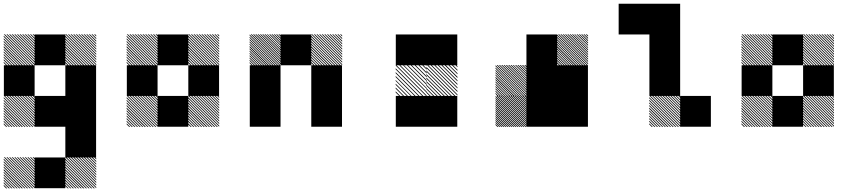

<svg xmlns="http://www.w3.org/2000/svg" viewBox="-21 -687 4708 1041"><path d="M500.8 177.5 489.2 165.8H495L500.8 171.7ZM500.8 191.7 475 165.8H480.8L500.8 185.8ZM500.8 205.8 460.8 165.8H466.7L500.8 200ZM500.8 220 446.7 165.8H452.5L500.8 214.2ZM500.8 234.2 432.5 165.8H438.3L500.8 228.3ZM500.8 248.3 418.3 165.8H424.2L500.8 242.5ZM500.8 262.5 404.2 165.8H410L500.8 256.7ZM500.8 276.7 390 165.8H395.8L500.8 270.8ZM500.8 290.8 375.8 165.8H381.7L500.8 285ZM500.8 305 361.7 165.8H367.5L500.8 299.2ZM500.8 319.2 347.5 165.8H353.3L500.8 313.3ZM500.8 333.3 333.3 165.8H339.2L500.8 327.5ZM487.5 334.2 332.5 179.2V173.3L493.3 334.2ZM473.3 334.2 332.5 193.3V187.5L479.2 334.2ZM459.2 334.2 332.5 207.5V201.7L465 334.2ZM445 334.2 332.5 221.7V215.8L450.8 334.2ZM430 334.2 332.5 236.7V230L436.7 334.2ZM416.7 334.2 332.5 250V244.2L422.5 334.2ZM402.5 334.2 332.5 264.2V258.3L408.3 334.2ZM388.3 334.2 332.5 278.3V272.5L394.2 334.2ZM374.2 334.2 332.5 292.5V286.7L380 334.2ZM360 334.2 332.5 306.7V300.8L365.8 334.2ZM345.8 334.2 332.5 320.8V315L351.7 334.2ZM167.5 177.5 155.8 165.8H161.7L167.5 171.7ZM167.5 191.7 141.7 165.8H147.5L167.5 185.8ZM167.5 205.8 127.5 165.8H133.3L167.5 200ZM167.5 220 113.3 165.8H119.2L167.5 214.2ZM167.5 234.2 99.2 165.8H105L167.5 228.3ZM167.5 248.3 85 165.8H90.8L167.5 242.5ZM167.5 262.5 70.8 165.8H76.7L167.5 256.7ZM167.5 276.7 56.7 165.8H62.5L167.5 270.8ZM167.5 290.8 42.5 165.8H48.3L167.5 285ZM167.5 305 28.3 165.8H34.2L167.5 299.2ZM167.5 319.2 14.2 165.8H20L167.5 313.3ZM167.5 333.3 0 165.8H5.8L167.5 327.5ZM154.2 334.2 -0.8 179.2V173.3L160 334.2ZM140 334.2 -0.8 193.3V187.5L145.8 334.2ZM125.8 334.2 -0.8 207.5V201.7L131.7 334.2ZM111.7 334.2 -0.8 221.7V215.8L117.5 334.2ZM96.7 334.2 -0.8 236.7V230L103.3 334.2ZM83.3 334.2 -0.8 250V244.2L89.2 334.2ZM69.2 334.2 -0.8 264.2V258.3L75 334.2ZM55 334.2 -0.8 278.3V272.5L60.8 334.2ZM40.8 334.2 -0.8 292.5V286.7L46.7 334.2ZM26.7 334.2 -0.8 306.7V300.8L32.5 334.2ZM12.5 334.2 -0.8 320.8V315L18.3 334.2ZM167.5 -155.8 155.8 -167.5H161.7L167.5 -161.7ZM167.5 -141.7 141.7 -167.5H147.5L167.5 -147.5ZM167.5 -127.5 127.5 -167.5H133.3L167.5 -133.3ZM167.5 -113.3 113.3 -167.5H119.2L167.5 -119.2ZM167.5 -99.2 99.2 -167.5H105L167.5 -105ZM167.5 -85 85 -167.5H90.8L167.5 -90.8ZM167.5 -70.8 70.8 -167.5H76.7L167.5 -76.7ZM167.5 -56.7 56.7 -167.5H62.5L167.5 -62.5ZM167.5 -42.5 42.5 -167.5H48.3L167.5 -48.3ZM167.5 -28.3 28.3 -167.5H34.2L167.5 -34.2ZM167.5 -14.2 14.2 -167.5H20L167.5 -20ZM167.5 0 0 -167.5H5.8L167.5 -5.8ZM154.2 0.8 -0.8 -154.2V-160L160 0.8ZM140 0.8 -0.8 -140V-145.8L145.8 0.8ZM125.8 0.8 -0.8 -125.8V-131.7L131.7 0.8ZM111.7 0.8 -0.8 -111.7V-117.5L117.5 0.8ZM96.7 0.8 -0.8 -96.7V-103.3L103.3 0.8ZM83.3 0.8 -0.8 -83.3V-89.2L89.2 0.8ZM69.2 0.8 -0.8 -69.2V-75L75 0.8ZM55 0.8 -0.8 -55V-60.8L60.8 0.8ZM40.8 0.8 -0.8 -40.8V-46.7L46.7 0.8ZM26.7 0.8 -0.8 -26.7V-32.5L32.5 0.8ZM12.5 0.8 -0.8 -12.5V-18.3L18.3 0.8ZM500.8 -489.2 489.2 -500.8H495L500.8 -495ZM500.8 -475 475 -500.8H480.8L500.8 -480.8ZM500.8 -460.8 460.8 -500.8H466.7L500.8 -466.7ZM500.8 -446.7 446.7 -500.8H452.5L500.8 -452.5ZM500.8 -432.5 432.5 -500.8H438.3L500.8 -438.3ZM500.8 -418.3 418.3 -500.8H424.2L500.8 -424.2ZM500.8 -404.2 404.2 -500.8H410L500.8 -410ZM500.8 -390 390 -500.8H395.8L500.8 -395.8ZM500.8 -375.8 375.8 -500.8H381.7L500.8 -381.7ZM500.8 -361.7 361.7 -500.8H367.5L500.8 -367.5ZM500.8 -347.5 347.5 -500.8H353.3L500.8 -353.3ZM500.8 -333.3 333.3 -500.8H339.2L500.8 -339.2ZM487.5 -332.5 332.5 -487.5V-493.3L493.3 -332.5ZM473.3 -332.5 332.5 -473.3V-479.2L479.2 -332.5ZM459.2 -332.5 332.5 -459.2V-465L465 -332.5ZM445 -332.5 332.5 -445V-450.8L450.8 -332.5ZM430 -332.5 332.5 -430V-436.7L436.7 -332.5ZM416.7 -332.5 332.5 -416.7V-422.5L422.5 -332.5ZM402.5 -332.5 332.5 -402.5V-408.3L408.3 -332.5ZM388.3 -332.5 332.5 -388.3V-394.2L394.2 -332.5ZM374.2 -332.5 332.5 -374.2V-380L380 -332.5ZM360 -332.5 332.5 -360V-365.8L365.8 -332.5ZM345.8 -332.5 332.5 -345.8V-351.7L351.7 -332.5ZM167.5 -489.2 155.8 -500.8H161.7L167.5 -495ZM167.5 -475 141.7 -500.8H147.5L167.5 -480.8ZM167.5 -460.8 127.5 -500.8H133.3L167.5 -466.7ZM167.5 -446.7 113.3 -500.8H119.2L167.5 -452.5ZM167.5 -432.5 99.2 -500.8H105L167.5 -438.3ZM167.5 -418.3 85 -500.8H90.8L167.5 -424.2ZM167.5 -404.2 70.8 -500.8H76.7L167.5 -410ZM167.5 -390 56.7 -500.8H62.5L167.5 -395.8ZM167.5 -375.8 42.5 -500.8H48.3L167.5 -381.7ZM167.5 -361.7 28.3 -500.8H34.2L167.5 -367.5ZM167.5 -347.5 14.2 -500.8H20L167.5 -353.3ZM167.5 -333.3 0 -500.8H5.8L167.5 -339.2ZM154.2 -332.5 -0.8 -487.5V-493.3L160 -332.5ZM140 -332.5 -0.8 -473.3V-479.2L145.8 -332.5ZM125.8 -332.5 -0.8 -459.2V-465L131.7 -332.5ZM111.7 -332.5 -0.8 -445V-450.8L117.5 -332.5ZM96.7 -332.5 -0.8 -430V-436.7L103.3 -332.5ZM83.3 -332.5 -0.8 -416.7V-422.5L89.2 -332.5ZM69.2 -332.5 -0.8 -402.5V-408.3L75 -332.5ZM55 -332.5 -0.8 -388.3V-394.2L60.8 -332.5ZM40.8 -332.5 -0.8 -374.2V-380L46.7 -332.5ZM26.7 -332.5 -0.8 -360V-365.8L32.5 -332.5ZM12.5 -332.5 -0.8 -345.8V-351.7L18.3 -332.5ZM166.7 166.7H333.3V333.3H166.7ZM333.3 0H500V166.7H333.3ZM333.3 -166.7H500V166.7H333.3ZM166.7 -166.7H500V0H166.7ZM333.3 -333.3H500V0H333.3ZM0 -333.3H166.7V-166.7H0ZM166.7 -500H333.3V-333.3H166.7Z M1167.5 -155.8 1155.8 -167.5H1161.7L1167.5 -161.7ZM1167.5 -141.7 1141.7 -167.5H1147.5L1167.5 -147.5ZM1167.5 -127.5 1127.5 -167.5H1133.3L1167.5 -133.3ZM1167.5 -113.3 1113.3 -167.5H1119.2L1167.5 -119.2ZM1167.5 -99.2 1099.2 -167.5H1105L1167.5 -105ZM1167.5 -85 1085 -167.5H1090.8L1167.5 -90.8ZM1167.5 -70.8 1070.8 -167.5H1076.7L1167.5 -76.7ZM1167.5 -56.7 1056.7 -167.5H1062.5L1167.5 -62.5ZM1167.5 -42.5 1042.5 -167.5H1048.3L1167.5 -48.3ZM1167.5 -28.3 1028.3 -167.5H1034.2L1167.5 -34.2ZM1167.5 -14.2 1014.2 -167.5H1020L1167.5 -20ZM1167.5 0 1000 -167.5H1005.8L1167.5 -5.8ZM1154.2 0.8 999.2 -154.2V-160L1160 0.8ZM1140 0.8 999.2 -140V-145.8L1145.8 0.8ZM1125.8 0.8 999.2 -125.8V-131.7L1131.7 0.8ZM1111.7 0.8 999.2 -111.7V-117.5L1117.5 0.8ZM1096.7 0.8 999.2 -96.7V-103.3L1103.3 0.8ZM1083.3 0.8 999.2 -83.3V-89.2L1089.2 0.8ZM1069.2 0.8 999.2 -69.2V-75L1075 0.8ZM1055 0.8 999.2 -55V-60.8L1060.8 0.8ZM1040.8 0.8 999.2 -40.8V-46.7L1046.7 0.8ZM1026.7 0.8 999.2 -26.7V-32.5L1032.5 0.8ZM1012.5 0.8 999.2 -12.5V-18.3L1018.3 0.8ZM834.2 -155.8 822.5 -167.5H828.3L834.2 -161.7ZM834.2 -141.7 808.3 -167.5H814.2L834.2 -147.5ZM834.2 -127.5 794.2 -167.5H800L834.2 -133.3ZM834.2 -113.3 780 -167.5H785.8L834.2 -119.2ZM834.2 -99.2 765.8 -167.5H771.7L834.2 -105ZM834.2 -85 751.7 -167.5H757.5L834.2 -90.8ZM834.2 -70.8 737.5 -167.5H743.3L834.2 -76.7ZM834.2 -56.7 723.3 -167.5H729.2L834.2 -62.5ZM834.2 -42.5 709.2 -167.5H715L834.2 -48.3ZM834.2 -28.3 695 -167.5H700.8L834.2 -34.2ZM834.2 -14.2 680.8 -167.5H686.7L834.2 -20ZM834.2 0 666.7 -167.5H672.5L834.2 -5.8ZM820.8 0.8 665.8 -154.2V-160L826.7 0.8ZM806.7 0.8 665.8 -140V-145.8L812.5 0.8ZM792.5 0.8 665.8 -125.8V-131.7L798.3 0.8ZM778.3 0.8 665.8 -111.7V-117.5L784.2 0.8ZM763.3 0.8 665.8 -96.7V-103.3L770 0.8ZM750 0.8 665.8 -83.3V-89.2L755.8 0.8ZM735.8 0.8 665.8 -69.2V-75L741.7 0.8ZM721.7 0.8 665.8 -55V-60.8L727.5 0.8ZM707.5 0.8 665.8 -40.8V-46.7L713.3 0.8ZM693.3 0.8 665.8 -26.7V-32.5L699.2 0.8ZM679.2 0.8 665.8 -12.5V-18.3L685 0.8ZM1167.5 -489.2 1155.8 -500.8H1161.7L1167.5 -495ZM1167.5 -475 1141.7 -500.8H1147.5L1167.5 -480.8ZM1167.5 -460.8 1127.5 -500.8H1133.3L1167.5 -466.7ZM1167.5 -446.7 1113.3 -500.8H1119.2L1167.5 -452.5ZM1167.5 -432.5 1099.2 -500.8H1105L1167.5 -438.3ZM1167.5 -418.3 1085 -500.8H1090.8L1167.5 -424.2ZM1167.5 -404.2 1070.8 -500.8H1076.7L1167.5 -410ZM1167.5 -390 1056.7 -500.8H1062.5L1167.5 -395.8ZM1167.5 -375.8 1042.5 -500.8H1048.3L1167.5 -381.7ZM1167.5 -361.7 1028.3 -500.8H1034.2L1167.5 -367.5ZM1167.5 -347.5 1014.2 -500.8H1020L1167.5 -353.3ZM1167.5 -333.3 1000 -500.8H1005.8L1167.5 -339.2ZM1154.2 -332.5 999.2 -487.5V-493.3L1160 -332.5ZM1140 -332.5 999.2 -473.3V-479.2L1145.8 -332.5ZM1125.8 -332.5 999.2 -459.2V-465L1131.7 -332.5ZM1111.7 -332.5 999.2 -445V-450.8L1117.5 -332.5ZM1096.7 -332.5 999.2 -430V-436.7L1103.3 -332.5ZM1083.3 -332.5 999.2 -416.7V-422.5L1089.2 -332.5ZM1069.2 -332.5 999.2 -402.5V-408.3L1075 -332.5ZM1055 -332.5 999.2 -388.3V-394.2L1060.8 -332.5ZM1040.8 -332.5 999.2 -374.2V-380L1046.7 -332.5ZM1026.7 -332.5 999.2 -360V-365.8L1032.5 -332.5ZM1012.5 -332.5 999.2 -345.8V-351.7L1018.3 -332.5ZM834.2 -489.2 822.5 -500.8H828.3L834.2 -495ZM834.2 -475 808.3 -500.8H814.2L834.2 -480.8ZM834.2 -460.8 794.2 -500.8H800L834.2 -466.7ZM834.2 -446.7 780 -500.8H785.8L834.2 -452.5ZM834.2 -432.5 765.8 -500.8H771.7L834.2 -438.3ZM834.2 -418.3 751.7 -500.8H757.5L834.2 -424.2ZM834.2 -404.2 737.5 -500.8H743.3L834.2 -410ZM834.2 -390 723.3 -500.8H729.2L834.2 -395.8ZM834.2 -375.8 709.2 -500.8H715L834.2 -381.7ZM834.2 -361.7 695 -500.8H700.8L834.2 -367.5ZM834.2 -347.5 680.8 -500.8H686.7L834.2 -353.3ZM834.2 -333.3 666.7 -500.8H672.5L834.2 -339.2ZM820.8 -332.5 665.8 -487.5V-493.3L826.7 -332.5ZM806.7 -332.5 665.8 -473.3V-479.2L812.5 -332.5ZM792.5 -332.5 665.8 -459.2V-465L798.3 -332.5ZM778.3 -332.5 665.8 -445V-450.8L784.2 -332.5ZM763.3 -332.5 665.8 -430V-436.7L770 -332.5ZM750 -332.5 665.8 -416.7V-422.5L755.8 -332.5ZM735.8 -332.5 665.8 -402.5V-408.3L741.7 -332.5ZM721.7 -332.5 665.8 -388.3V-394.2L727.5 -332.5ZM707.5 -332.5 665.8 -374.2V-380L713.3 -332.5ZM693.3 -332.5 665.8 -360V-365.8L699.2 -332.5ZM679.2 -332.5 665.8 -345.8V-351.7L685 -332.5ZM833.3 -166.7H1000V0H833.3ZM1000 -333.3H1166.7V-166.7H1000ZM666.7 -333.3H833.3V-166.7H666.7ZM833.3 -500H1000V-333.3H833.3Z M1834.2 -489.2 1822.5 -500.8H1828.3L1834.2 -495ZM1834.2 -475 1808.3 -500.8H1814.2L1834.2 -480.8ZM1834.2 -460.8 1794.2 -500.8H1800L1834.2 -466.7ZM1834.2 -446.7 1780 -500.8H1785.8L1834.2 -452.5ZM1834.2 -432.5 1765.8 -500.8H1771.7L1834.2 -438.3ZM1834.2 -418.3 1751.7 -500.8H1757.5L1834.2 -424.2ZM1834.2 -404.2 1737.5 -500.8H1743.3L1834.2 -410ZM1834.2 -390 1723.3 -500.8H1729.2L1834.2 -395.8ZM1834.2 -375.8 1709.2 -500.8H1715L1834.2 -381.7ZM1834.2 -361.7 1695 -500.8H1700.8L1834.2 -367.5ZM1834.2 -347.5 1680.8 -500.8H1686.7L1834.2 -353.3ZM1834.2 -333.3 1666.7 -500.8H1672.5L1834.2 -339.2ZM1820.8 -332.5 1665.8 -487.5V-493.3L1826.7 -332.5ZM1806.7 -332.5 1665.8 -473.3V-479.2L1812.5 -332.5ZM1792.5 -332.5 1665.8 -459.2V-465L1798.3 -332.5ZM1778.3 -332.5 1665.8 -445V-450.8L1784.2 -332.5ZM1763.3 -332.5 1665.8 -430V-436.7L1770 -332.5ZM1750 -332.5 1665.8 -416.7V-422.5L1755.8 -332.5ZM1735.8 -332.5 1665.8 -402.5V-408.3L1741.7 -332.5ZM1721.7 -332.5 1665.8 -388.3V-394.2L1727.5 -332.5ZM1707.5 -332.5 1665.8 -374.2V-380L1713.3 -332.5ZM1693.3 -332.5 1665.8 -360V-365.8L1699.2 -332.5ZM1679.2 -332.5 1665.8 -345.8V-351.7L1685 -332.5ZM1500.8 -488.3 1488.3 -500.8H1494.2L1500.8 -494.2ZM1500.8 -475.8 1475.8 -500.8H1481.7L1500.8 -481.7ZM1500.8 -463.3 1463.3 -500.8H1469.2L1500.8 -469.2ZM1500.8 -450.8 1450.8 -500.8H1456.7L1500.8 -456.7ZM1500.8 -438.3 1438.3 -500.8H1444.2L1500.8 -444.2ZM1500.8 -425.8 1425.8 -500.8H1430.8L1500.8 -430.8ZM1500.8 -413.3 1413.3 -500.8H1419.2L1500.8 -419.2ZM1500.8 -400.8 1400.8 -500.8H1406.7L1500.8 -406.7ZM1500.8 -388.3 1388.3 -500.8H1394.2L1500.8 -394.2ZM1500.8 -375.8 1375.8 -500.8H1381.7L1500.8 -381.7ZM1500.8 -363.3 1363.3 -500.8H1369.2L1500.8 -369.2ZM1500.8 -350.8 1350.8 -500.8H1356.7L1500.8 -356.7ZM1500.8 -338.3 1338.3 -500.8H1344.2L1500.8 -344.2ZM1494.2 -332.5 1332.5 -494.2V-500L1500 -332.5ZM1481.7 -332.5 1332.5 -481.7V-487.5L1487.5 -332.5ZM1469.2 -332.5 1332.5 -469.2V-475L1475 -332.5ZM1456.7 -332.5 1332.5 -456.7V-462.5L1462.5 -332.5ZM1444.2 -332.5 1332.5 -444.2V-450L1450 -332.5ZM1430.8 -332.5 1332.5 -430.8V-437.5L1437.5 -332.5ZM1419.2 -332.5 1332.5 -419.2V-425L1425 -332.5ZM1406.7 -332.5 1332.5 -406.7V-412.5L1412.5 -332.5ZM1394.2 -332.5 1332.5 -394.2V-400L1400 -332.5ZM1381.7 -332.5 1332.5 -381.7V-387.5L1387.5 -332.5ZM1369.2 -332.5 1332.5 -369.2V-375L1375 -332.5ZM1356.7 -332.5 1332.5 -356.7V-362.5L1362.5 -332.5ZM1344.2 -332.5 1332.5 -344.2V-350L1350 -332.5ZM1666.7 -166.7H1833.3V0H1666.7ZM1333.3 -166.7H1500V0H1333.3ZM1666.7 -333.3H1833.3V0H1666.7ZM1333.3 -333.3H1500V0H1333.3ZM1500 -500H1666.7V-333.3H1500Z M2459.2 -322.5 2447.5 -334.2H2453.3L2459.2 -328.3ZM2459.2 -303.3 2428.3 -334.2H2434.2L2459.2 -309.2ZM2459.2 -284.2 2409.2 -334.2H2415L2459.2 -290ZM2459.2 -264.2 2389.2 -334.2H2395.8L2459.2 -270.8ZM2459.2 -245.8 2370.8 -334.2H2376.7L2459.2 -251.7ZM2459.2 -226.7 2351.7 -334.2H2357.5L2459.2 -232.5ZM2459.2 -207.5 2332.5 -334.2H2338.3L2459.2 -213.3ZM2459.2 -188.3 2313.3 -334.2H2319.2L2459.2 -194.2ZM2459.2 -169.2 2294.2 -334.2H2300L2459.2 -175ZM2443.3 -165.8 2290.8 -318.3V-324.2L2449.2 -165.8ZM2424.2 -165.8 2290.8 -299.2V-305L2430 -165.8ZM2405 -165.8 2290.8 -280V-285.8L2410.8 -165.8ZM2385.8 -165.8 2290.8 -260.8V-266.7L2391.7 -165.8ZM2366.7 -165.8 2290.8 -241.7V-247.5L2372.5 -165.8ZM2347.5 -165.8 2290.8 -222.5V-228.3L2353.3 -165.8ZM2328.3 -165.8 2290.8 -203.3V-209.2L2334.2 -165.8ZM2309.2 -165.8 2290.8 -184.2V-190L2315 -165.8ZM2292.5 -330 2288.3 -334.2H2292.5ZM2292.5 -309.2 2267.5 -334.2H2273.3L2292.5 -315ZM2292.5 -288.3 2246.7 -334.2H2252.5L2292.5 -294.2ZM2292.5 -267.5 2225.8 -334.2H2231.7L2292.5 -273.3ZM2292.5 -246.7 2205 -334.2H2210.8L2292.5 -252.5ZM2292.5 -225.8 2184.2 -334.2H2190L2292.5 -231.7ZM2292.5 -205 2163.3 -334.2H2168.3L2292.5 -210ZM2292.5 -184.2 2142.5 -334.2H2148.3L2292.5 -190ZM2290 -165.8 2124.2 -331.7 2127.5 -334.2 2292.5 -169.2ZM2269.2 -165.8 2124.2 -310.8V-316.7L2275 -165.8ZM2248.3 -165.8 2124.2 -290V-295.8L2254.2 -165.8ZM2227.5 -165.8 2124.2 -269.2V-275L2233.3 -165.8ZM2206.7 -165.8 2124.2 -248.3V-253.3L2211.7 -165.8ZM2185.8 -165.8 2124.2 -227.5V-233.3L2191.7 -165.8ZM2165 -165.8 2124.2 -206.7V-212.5L2170.8 -165.8ZM2144.2 -165.8 2124.2 -185.8V-191.7L2150 -165.8ZM2292.5 -334.2H2294.2L2292.5 -335.8ZM2291.7 -166.7H2458.3V0H2291.7ZM2125 -166.7H2458.3V0H2125ZM2291.7 -500H2458.3V-333.3H2291.7ZM2125 -500H2458.3V-333.3H2125Z M2834.2 -165.8 2832.5 -167.5H2834.2ZM2834.2 -155 2821.7 -167.5H2827.5L2834.2 -160.8ZM2834.2 -144.2 2810.8 -167.5H2816.7L2834.2 -150ZM2834.2 -133.3 2800 -167.5H2805.8L2834.2 -139.2ZM2834.2 -122.5 2789.2 -167.5H2795L2834.2 -128.3ZM2834.2 -111.7 2778.3 -167.5H2784.2L2834.2 -117.5ZM2834.2 -100.8 2767.5 -167.5H2773.3L2834.2 -106.7ZM2834.2 -90 2756.7 -167.5H2762.5L2834.2 -95.8ZM2834.2 -79.2 2745.8 -167.5H2751.7L2834.2 -85ZM2834.2 -68.3 2735 -167.5H2740.8L2834.2 -74.2ZM2834.2 -57.5 2724.2 -167.5H2730L2834.2 -63.3ZM2834.2 -46.7 2713.3 -167.5H2719.2L2834.2 -52.5ZM2834.2 -35.8 2702.5 -167.5H2708.3L2834.2 -41.7ZM2834.2 -25 2691.7 -167.5H2697.5L2834.2 -30.8ZM2834.2 -14.2 2680.8 -167.5H2686.7L2834.2 -20ZM2834.2 -3.3 2670 -167.5H2675.8L2834.2 -9.2ZM2827.5 0.8 2665.8 -160.8V-166.7L2833.3 0.8ZM2816.7 0.8 2665.8 -150V-155.8L2822.5 0.8ZM2805.8 0.8 2665.8 -139.2V-145L2811.7 0.8ZM2795 0.8 2665.8 -128.3V-134.2L2800.8 0.8ZM2784.2 0.8 2665.8 -117.5V-123.3L2790 0.8ZM2773.3 0.8 2665.8 -106.7V-112.5L2779.2 0.8ZM2762.5 0.8 2665.8 -95.8V-101.7L2768.3 0.8ZM2751.7 0.8 2665.8 -85V-90.8L2757.5 0.8ZM2740.8 0.8 2665.8 -74.2V-80L2746.7 0.8ZM2730 0.8 2665.8 -63.3V-69.2L2735.8 0.8ZM2719.2 0.8 2665.8 -52.5V-58.3L2725 0.8ZM2708.3 0.8 2665.8 -41.7V-47.5L2714.2 0.8ZM2697.5 0.8 2665.8 -30.8V-36.7L2703.3 0.8ZM2686.7 0.8 2665.8 -20V-25.8L2692.5 0.8ZM2675.8 0.8 2665.8 -9.2V-15L2681.7 0.8ZM2834.2 -167.5H2838.3L2834.2 -171.7ZM2834.2 -321.7 2821.7 -334.2H2827.5L2834.2 -327.5ZM2834.2 -309.2 2809.2 -334.2H2815L2834.2 -315ZM2834.2 -296.7 2796.7 -334.2H2802.5L2834.2 -302.5ZM2834.2 -284.2 2784.2 -334.2H2790L2834.2 -290ZM2834.2 -271.7 2771.7 -334.2H2777.5L2834.2 -277.5ZM2834.2 -259.2 2759.2 -334.2H2764.2L2834.2 -264.2ZM2834.2 -246.7 2746.7 -334.2H2752.5L2834.2 -252.5ZM2834.2 -234.2 2734.2 -334.2H2740L2834.2 -240ZM2834.2 -221.7 2721.7 -334.2H2727.5L2834.2 -227.5ZM2834.2 -209.2 2709.2 -334.2H2715L2834.2 -215ZM2834.2 -196.7 2696.7 -334.2H2702.5L2834.2 -202.5ZM2834.2 -184.2 2684.2 -334.2H2690L2834.2 -190ZM2834.2 -171.7 2671.7 -334.2H2677.5L2834.2 -177.5ZM2827.5 -165.8 2665.8 -327.5V-333.3L2833.3 -165.8ZM2815 -165.8 2665.8 -315V-320.8L2820.8 -165.8ZM2802.5 -165.8 2665.8 -302.5V-308.3L2808.3 -165.8ZM2790 -165.8 2665.8 -290V-295.8L2795.8 -165.8ZM2777.5 -165.8 2665.8 -277.5V-283.3L2783.3 -165.8ZM2764.2 -165.8 2665.8 -264.2V-270.8L2770.8 -165.8ZM2752.5 -165.8 2665.8 -252.5V-258.3L2758.3 -165.8ZM2740 -165.8 2665.8 -240V-245.8L2745.8 -165.8ZM2727.5 -165.8 2665.8 -227.5V-233.3L2733.3 -165.8ZM2715 -165.8 2665.8 -215V-220.8L2720.8 -165.8ZM2702.5 -165.8 2665.8 -202.5V-208.3L2708.3 -165.8ZM2690 -165.8 2665.8 -190V-195.8L2695.8 -165.8ZM2677.5 -165.8 2665.8 -177.5V-183.3L2683.3 -165.8ZM3167.5 -488.3 3155 -500.8H3160.8L3167.5 -494.2ZM3167.5 -475.8 3142.5 -500.8H3148.3L3167.5 -481.7ZM3167.5 -463.3 3130 -500.8H3135.8L3167.5 -469.2ZM3167.5 -450.8 3117.5 -500.8H3123.3L3167.5 -456.7ZM3167.5 -438.3 3105 -500.8H3110.8L3167.5 -444.2ZM3167.5 -425.8 3092.5 -500.8H3097.5L3167.5 -430.8ZM3167.5 -413.3 3080 -500.8H3085.8L3167.5 -419.2ZM3167.5 -400.8 3067.5 -500.8H3073.3L3167.5 -406.7ZM3167.5 -388.3 3055 -500.8H3060.8L3167.5 -394.2ZM3167.5 -375.8 3042.5 -500.8H3048.3L3167.5 -381.7ZM3167.5 -363.3 3030 -500.8H3035.8L3167.5 -369.2ZM3167.5 -350.8 3017.5 -500.8H3023.3L3167.5 -356.7ZM3167.5 -338.3 3005 -500.8H3010.8L3167.5 -344.2ZM3160.8 -332.5 2999.2 -494.2V-500L3166.7 -332.5ZM3148.3 -332.5 2999.2 -481.7V-487.5L3154.2 -332.5ZM3135.8 -332.5 2999.2 -469.2V-475L3141.7 -332.5ZM3123.3 -332.5 2999.2 -456.7V-462.5L3129.2 -332.5ZM3110.8 -332.5 2999.2 -444.2V-450L3116.7 -332.5ZM3097.5 -332.5 2999.2 -430.8V-437.5L3104.2 -332.5ZM3085.8 -332.5 2999.2 -419.2V-425L3091.7 -332.5ZM3073.3 -332.5 2999.2 -406.7V-412.5L3079.2 -332.5ZM3060.8 -332.5 2999.2 -394.2V-400L3066.7 -332.5ZM3048.3 -332.5 2999.2 -381.7V-387.5L3054.2 -332.5ZM3035.8 -332.5 2999.2 -369.2V-375L3041.7 -332.5ZM3023.3 -332.5 2999.2 -356.7V-362.5L3029.2 -332.5ZM3010.8 -332.5 2999.2 -344.2V-350L3016.7 -332.5ZM3000 -166.7H3166.7V0H3000ZM2833.3 -166.7H3166.7V0H2833.3ZM3000 -333.3H3166.7V0H3000ZM2833.3 -333.3H3166.7V-166.7H2833.3ZM2833.3 -333.3H3000V0H2833.3ZM2833.3 -500H3000V-166.7H2833.3Z M3667.5 -155.8 3655.8 -167.5H3661.7L3667.5 -161.7ZM3667.5 -141.7 3641.7 -167.5H3647.5L3667.5 -147.5ZM3667.5 -127.5 3627.5 -167.5H3633.3L3667.5 -133.3ZM3667.5 -113.3 3613.3 -167.5H3619.2L3667.5 -119.2ZM3667.5 -99.2 3599.2 -167.5H3605L3667.5 -105ZM3667.5 -85 3585 -167.5H3590.8L3667.5 -90.8ZM3667.5 -70.8 3570.8 -167.5H3576.7L3667.5 -76.7ZM3667.5 -56.7 3556.7 -167.5H3562.5L3667.5 -62.5ZM3667.5 -42.5 3542.5 -167.5H3548.3L3667.5 -48.3ZM3667.5 -28.3 3528.3 -167.5H3534.2L3667.5 -34.2ZM3667.5 -14.2 3514.2 -167.5H3520L3667.5 -20ZM3667.5 0 3500 -167.5H3505.8L3667.5 -5.8ZM3654.2 0.8 3499.2 -154.2V-160L3660 0.8ZM3640 0.8 3499.2 -140V-145.8L3645.8 0.8ZM3625.8 0.8 3499.2 -125.8V-131.7L3631.7 0.8ZM3611.7 0.8 3499.2 -111.7V-117.5L3617.5 0.8ZM3596.7 0.8 3499.2 -96.7V-103.3L3603.3 0.8ZM3583.3 0.8 3499.2 -83.3V-89.2L3589.2 0.8ZM3569.2 0.8 3499.2 -69.2V-75L3575 0.8ZM3555 0.8 3499.2 -55V-60.8L3560.8 0.8ZM3540.8 0.8 3499.2 -40.8V-46.7L3546.7 0.8ZM3526.7 0.8 3499.2 -26.7V-32.5L3532.5 0.8ZM3512.5 0.8 3499.2 -12.5V-18.3L3518.3 0.8ZM3666.7 -166.7H3833.3V0H3666.7ZM3500 -333.3H3666.7V-166.7H3500ZM3500 -500H3666.7V-166.7H3500ZM3500 -666.7H3666.7V-333.3H3500ZM3333.3 -666.7H3666.7V-500H3333.3Z M4500.8 -155.8 4489.2 -167.5H4495L4500.8 -161.7ZM4500.8 -141.7 4475 -167.5H4480.8L4500.8 -147.5ZM4500.8 -127.5 4460.8 -167.5H4466.7L4500.8 -133.3ZM4500.8 -113.3 4446.7 -167.5H4452.5L4500.8 -119.2ZM4500.8 -99.2 4432.5 -167.5H4438.3L4500.8 -105ZM4500.8 -85 4418.3 -167.5H4424.2L4500.8 -90.8ZM4500.8 -70.8 4404.2 -167.5H4410L4500.8 -76.7ZM4500.8 -56.7 4390 -167.5H4395.8L4500.8 -62.5ZM4500.8 -42.5 4375.8 -167.5H4381.7L4500.8 -48.3ZM4500.8 -28.3 4361.7 -167.5H4367.5L4500.8 -34.2ZM4500.8 -14.2 4347.5 -167.5H4353.3L4500.8 -20ZM4500.8 0 4333.3 -167.5H4339.2L4500.8 -5.8ZM4487.5 0.8 4332.5 -154.2V-160L4493.3 0.8ZM4473.3 0.8 4332.5 -140V-145.8L4479.2 0.8ZM4459.2 0.8 4332.5 -125.8V-131.7L4465 0.8ZM4445 0.8 4332.5 -111.7V-117.5L4450.8 0.8ZM4430 0.8 4332.5 -96.7V-103.3L4436.7 0.8ZM4416.7 0.8 4332.5 -83.3V-89.2L4422.5 0.8ZM4402.5 0.8 4332.5 -69.2V-75L4408.3 0.8ZM4388.3 0.8 4332.5 -55V-60.8L4394.2 0.8ZM4374.2 0.8 4332.5 -40.8V-46.7L4380 0.8ZM4360 0.8 4332.5 -26.7V-32.5L4365.8 0.8ZM4345.8 0.8 4332.5 -12.5V-18.3L4351.7 0.8ZM4167.5 -155.8 4155.8 -167.5H4161.7L4167.5 -161.7ZM4167.5 -141.7 4141.7 -167.5H4147.5L4167.5 -147.5ZM4167.5 -127.5 4127.5 -167.5H4133.3L4167.5 -133.3ZM4167.5 -113.3 4113.3 -167.5H4119.2L4167.5 -119.2ZM4167.5 -99.2 4099.2 -167.5H4105L4167.5 -105ZM4167.5 -85 4085 -167.5H4090.8L4167.5 -90.8ZM4167.5 -70.8 4070.8 -167.5H4076.7L4167.5 -76.7ZM4167.5 -56.7 4056.7 -167.5H4062.5L4167.5 -62.5ZM4167.5 -42.5 4042.5 -167.5H4048.3L4167.5 -48.3ZM4167.5 -28.3 4028.3 -167.5H4034.2L4167.5 -34.2ZM4167.5 -14.2 4014.2 -167.5H4020L4167.5 -20ZM4167.5 0 4000 -167.5H4005.8L4167.5 -5.8ZM4154.2 0.8 3999.2 -154.2V-160L4160 0.8ZM4140 0.8 3999.2 -140V-145.8L4145.8 0.8ZM4125.8 0.8 3999.2 -125.8V-131.7L4131.7 0.8ZM4111.7 0.8 3999.2 -111.7V-117.5L4117.5 0.8ZM4096.7 0.8 3999.2 -96.7V-103.3L4103.3 0.8ZM4083.3 0.8 3999.2 -83.3V-89.2L4089.2 0.8ZM4069.2 0.8 3999.2 -69.2V-75L4075 0.8ZM4055 0.8 3999.2 -55V-60.8L4060.8 0.8ZM4040.8 0.8 3999.2 -40.8V-46.7L4046.7 0.8ZM4026.7 0.8 3999.2 -26.7V-32.5L4032.5 0.8ZM4012.5 0.8 3999.2 -12.5V-18.3L4018.3 0.8ZM4500.8 -489.2 4489.2 -500.8H4495L4500.8 -495ZM4500.8 -475 4475 -500.8H4480.8L4500.8 -480.8ZM4500.8 -460.8 4460.8 -500.8H4466.7L4500.8 -466.7ZM4500.8 -446.7 4446.7 -500.8H4452.5L4500.8 -452.5ZM4500.8 -432.5 4432.5 -500.8H4438.3L4500.8 -438.3ZM4500.8 -418.3 4418.3 -500.8H4424.2L4500.8 -424.2ZM4500.8 -404.2 4404.2 -500.8H4410L4500.8 -410ZM4500.8 -390 4390 -500.8H4395.8L4500.8 -395.8ZM4500.8 -375.8 4375.8 -500.8H4381.7L4500.8 -381.7ZM4500.8 -361.7 4361.7 -500.8H4367.5L4500.8 -367.5ZM4500.8 -347.5 4347.5 -500.8H4353.3L4500.8 -353.3ZM4500.8 -333.3 4333.3 -500.8H4339.2L4500.8 -339.2ZM4487.5 -332.5 4332.5 -487.5V-493.3L4493.3 -332.5ZM4473.3 -332.5 4332.5 -473.3V-479.2L4479.2 -332.5ZM4459.2 -332.5 4332.5 -459.2V-465L4465 -332.5ZM4445 -332.5 4332.5 -445V-450.8L4450.8 -332.5ZM4430 -332.5 4332.5 -430V-436.7L4436.7 -332.5ZM4416.7 -332.5 4332.5 -416.7V-422.5L4422.5 -332.5ZM4402.5 -332.5 4332.5 -402.5V-408.3L4408.3 -332.5ZM4388.3 -332.5 4332.5 -388.3V-394.2L4394.2 -332.5ZM4374.2 -332.5 4332.5 -374.2V-380L4380 -332.5ZM4360 -332.5 4332.5 -360V-365.8L4365.8 -332.5ZM4345.8 -332.5 4332.5 -345.8V-351.7L4351.7 -332.5ZM4167.5 -489.2 4155.8 -500.8H4161.7L4167.5 -495ZM4167.5 -475 4141.7 -500.8H4147.5L4167.5 -480.8ZM4167.5 -460.8 4127.5 -500.8H4133.3L4167.5 -466.7ZM4167.5 -446.7 4113.3 -500.8H4119.2L4167.5 -452.5ZM4167.5 -432.5 4099.2 -500.8H4105L4167.5 -438.3ZM4167.5 -418.3 4085 -500.8H4090.8L4167.5 -424.2ZM4167.5 -404.2 4070.8 -500.8H4076.7L4167.5 -410ZM4167.5 -390 4056.7 -500.8H4062.5L4167.5 -395.8ZM4167.5 -375.8 4042.5 -500.8H4048.3L4167.5 -381.7ZM4167.5 -361.7 4028.3 -500.8H4034.2L4167.5 -367.5ZM4167.5 -347.5 4014.2 -500.8H4020L4167.5 -353.3ZM4167.5 -333.3 4000 -500.8H4005.8L4167.5 -339.2ZM4154.2 -332.5 3999.2 -487.5V-493.3L4160 -332.5ZM4140 -332.5 3999.2 -473.3V-479.2L4145.8 -332.5ZM4125.8 -332.5 3999.2 -459.2V-465L4131.7 -332.5ZM4111.7 -332.5 3999.2 -445V-450.8L4117.5 -332.5ZM4096.7 -332.5 3999.2 -430V-436.7L4103.3 -332.5ZM4083.3 -332.5 3999.2 -416.7V-422.5L4089.2 -332.5ZM4069.2 -332.5 3999.2 -402.5V-408.3L4075 -332.5ZM4055 -332.5 3999.2 -388.3V-394.2L4060.8 -332.5ZM4040.8 -332.5 3999.2 -374.2V-380L4046.7 -332.5ZM4026.7 -332.5 3999.2 -360V-365.8L4032.5 -332.5ZM4012.5 -332.5 3999.2 -345.8V-351.7L4018.3 -332.5ZM4166.7 -166.7H4333.3V0H4166.7ZM4333.3 -333.3H4500V-166.7H4333.3ZM4000 -333.3H4166.7V-166.7H4000ZM4166.7 -500H4333.3V-333.3H4166.7Z"/></svg>

Font: 0xA000-Pixelated-Mono
Style: Pixelated-Mono
Weight: 400
Version: Version 0.1